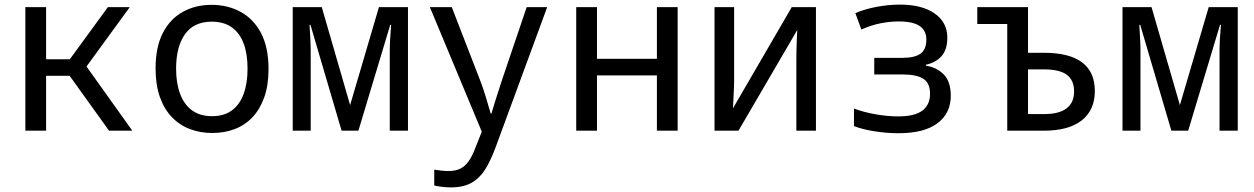

<svg xmlns="http://www.w3.org/2000/svg" viewBox="-20 -567 5440 833"><path d="M453 0 260 -269 259 -277 448 -536H543L336 -252L330 -314L554 0ZM90 0V-536H180V0ZM177 -238V-310H291V-238Z M901 10Q849 10 804 -7Q759 -24 725.5 -59Q692 -94 673.5 -146.5Q655 -199 655 -270Q655 -363 686.5 -424Q718 -485 773 -515.5Q828 -546 898 -546Q968 -546 1024 -515.5Q1080 -485 1112.5 -423.5Q1145 -362 1145 -267Q1145 -197 1126.5 -145Q1108 -93 1075.5 -58.5Q1043 -24 998.5 -7Q954 10 901 10ZM900 -63Q952 -63 986 -88Q1020 -113 1037 -159.5Q1054 -206 1054 -269Q1054 -333 1037 -378.5Q1020 -424 985.5 -448.5Q951 -473 899 -473Q821 -473 782.5 -418.5Q744 -364 744 -269Q744 -206 761.5 -159.5Q779 -113 813.5 -88Q848 -63 900 -63Z M1250 0V-536H1376L1499 -111L1624 -536H1750V0H1671V-344Q1671 -367 1672.5 -396Q1674 -425 1677 -459H1673L1535 0H1462L1327 -459H1323Q1325 -428 1326.5 -397.5Q1328 -367 1328 -343V0Z M1936 246Q1916 246 1897 243.5Q1878 241 1864 238V169Q1876 171 1892.5 173Q1909 175 1925 175Q1956 175 1976.5 165Q1997 155 2012.5 133.5Q2028 112 2041 78L2085 -33L2086 42L1845 -536H1940L2064 -216Q2076 -185 2087.5 -147Q2099 -109 2109 -74H2112Q2119 -99 2127 -123.5Q2135 -148 2142.5 -172Q2150 -196 2157 -217L2265 -536H2354L2131 70Q2112 122 2089 161.5Q2066 201 2030 223.5Q1994 246 1936 246Z M2480 0V-536H2570V-312H2830V-536H2920V0H2830V-240H2570V0Z M3080 0V-536H3165V-218Q3165 -206 3164.5 -191Q3164 -176 3163 -159Q3162 -142 3161.5 -126.5Q3161 -111 3160 -97L3415 -536H3520V0H3435V-307Q3435 -325 3435.5 -348.5Q3436 -372 3437 -396Q3438 -420 3439 -437L3184 0Z M3878 11Q3827 11 3773.5 2.5Q3720 -6 3685 -20V-96Q3728 -80 3779.5 -71Q3831 -62 3877 -62Q3948 -62 3981.5 -87Q4015 -112 4015 -160Q4015 -207 3985.5 -225.5Q3956 -244 3895 -244H3773V-316H3895Q3948 -316 3973.5 -334Q3999 -352 3999 -396Q3999 -434 3970 -454Q3941 -474 3880 -474Q3843 -474 3803 -466.5Q3763 -459 3717 -439L3691 -510Q3730 -527 3781.5 -537Q3833 -547 3885 -547Q3980 -547 4035 -508.5Q4090 -470 4090 -404Q4090 -352 4065.5 -324Q4041 -296 3997 -286V-282Q4044 -275 4074.5 -244Q4105 -213 4105 -151Q4105 -76 4047.5 -32.5Q3990 11 3878 11Z M4350 0V-536H4440V-338H4509Q4619 -338 4674.5 -296.5Q4730 -255 4730 -172Q4730 -90 4673.5 -45Q4617 0 4509 0ZM4440 -72H4509Q4575 -72 4607.5 -97Q4640 -122 4640 -170Q4640 -219 4608.5 -242.5Q4577 -266 4509 -266H4440ZM4220 -463V-536H4427V-463Z M4850 0V-536H4976L5099 -111L5224 -536H5350V0H5271V-344Q5271 -367 5272.5 -396Q5274 -425 5277 -459H5273L5135 0H5062L4927 -459H4923Q4925 -428 4926.5 -397.5Q4928 -367 4928 -343V0Z"/></svg>

Font: Noto Sans Mono
Style: Regular
Weight: 400
Designer: Monotype Design Team
Foundry: Monotype Imaging Inc.
Version: Version 2.014